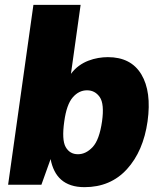

<svg xmlns="http://www.w3.org/2000/svg" viewBox="-20 -763 659 793"><path d="M329 10Q297.5 10 273.5 2Q249.5 -6 232.5 -21Q215.5 -36 204.8 -57.5Q194 -79 189 -106L151 0H13.5L118 -743H313L273 -458Q288 -478 306.2 -491.2Q324.5 -504.5 344.8 -512.2Q365 -520 385.5 -523.5Q406 -527 425.5 -527Q521 -527 563.8 -455.8Q606.5 -384.5 589.5 -262Q572 -138.5 504.2 -64.2Q436.5 10 329 10ZM302 -126Q335 -126 362.8 -155.8Q390.5 -185.5 401.5 -262Q411.5 -334 392 -362Q372.5 -390 339.5 -390Q305.5 -390 280.2 -360.5Q255 -331 245.5 -262Q234.5 -185.5 251.2 -155.8Q268 -126 302 -126Z"/></svg>

Font: Public Sans Thin Black
Style: Italic
Weight: 900
Italic angle: -8°
Version: Version 2.001